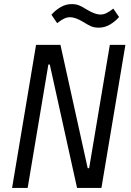

<svg xmlns="http://www.w3.org/2000/svg" viewBox="-20 -917 640 937"><path d="M223 -602H216L115 0H39L156 -698H275L408 -96H415L516 -698H592L475 0H356ZM386 -810Q348 -833 322 -833Q307 -833 292.5 -826Q278 -819 259 -804L231 -845Q250 -867 275.5 -882Q301 -897 330 -897Q351 -897 366.5 -890.5Q382 -884 406 -869Q444 -846 470 -846Q485 -846 499.5 -853Q514 -860 533 -875L561 -834Q542 -812 516.5 -797Q491 -782 462 -782Q440 -782 425 -788.5Q410 -795 386 -810Z"/></svg>

Font: iA Writer Duo S
Style: Italic
Weight: 400
Italic angle: -9.5°
Designer: Mike Abbink, Paul van der Laan, Pieter van Rosmalen, Oliver Reichenstein
Foundry: Bold Monday and Information Architects Inc.
Version: Version 2.000